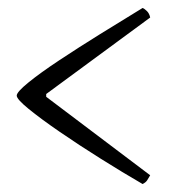

<svg xmlns="http://www.w3.org/2000/svg" viewBox="-20 -518 447 482"><path d="M338 -56Q288 -85 233 -119.5Q178 -154 130 -187Q82 -220 52 -244.5Q22 -269 22 -278Q22 -287 51.5 -311Q81 -335 128.5 -366.5Q176 -398 231.5 -432.5Q287 -467 338 -498Q343 -496 349 -490Q355 -484 357 -474L96 -282V-275L357 -78Q353 -71 349.5 -65.5Q346 -60 338 -56Z"/></svg>

Font: Texturina Medium 12pt Thin
Style: Regular
Weight: 250
Version: Version 1.002